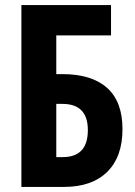

<svg xmlns="http://www.w3.org/2000/svg" viewBox="-20 -734 531 754"><path d="M64 0V-714H416V-595H201V-443H224Q340 -443 400.5 -389Q461 -335 461 -227Q461 -118 401 -59Q341 0 232 0ZM226 -117Q325 -117 325 -223Q325 -326 225 -326H201V-117Z"/></svg>

Font: Noto Sans ExtraCondensed
Style: Bold
Weight: 700
Width: 2
Designer: Monotype Design Team
Foundry: Monotype Imaging Inc.
Version: Version 2.013; ttfautohint (v1.8.4.7-5d5b)